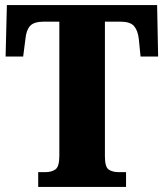

<svg xmlns="http://www.w3.org/2000/svg" viewBox="-20 -737 643 754"><path d="M130 -3V-61H158Q183 -61 198 -72Q213 -83 213 -125V-652H153Q113 -652 98 -635Q83 -618 80 -585L71 -515H2L7 -717H597L601 -515H532L525 -585Q521 -618 506 -635Q491 -652 452 -652H392V-123Q392 -81 407 -71Q422 -61 446 -61H475V-3Z"/></svg>

Font: Noto Serif Condensed Black
Style: Regular
Weight: 900
Width: 3
Designer: Monotype Design Team
Foundry: Monotype Imaging Inc.
Version: Version 2.015; ttfautohint (v1.8.4.7-5d5b)